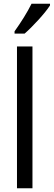

<svg xmlns="http://www.w3.org/2000/svg" viewBox="-20 -1009 288 1029"><path d="M248 -980V-989H149C127 -944 93 -890 58 -841V-829H112C154 -865 223 -940 248 -980ZM154 0V-760H71V0Z"/></svg>

Font: Noto Sans Gujarati Condensed
Style: Regular
Weight: 400
Width: 3
Designer: Jelle Bosma - Monotype Design Team, Universal Thirst
Foundry: Monotype Imaging Inc.
Version: Version 2.106